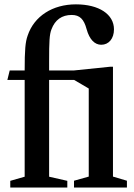

<svg xmlns="http://www.w3.org/2000/svg" viewBox="-20 -840 602 860"><path d="M26 0H281.5V-30L200 -48.5V-482H312L377.5 -443.5V-49L311.5 -30.5V0H548.5V-30.5L486 -49V-541H472.5L312 -524.5H200V-564.5C200 -655 201.5 -685.5 210.5 -708.5C226.5 -751.5 257.5 -773 301 -773C337.5 -773 356 -754 368 -709C381 -662.5 404.5 -639.5 433.5 -639.5C467.5 -639.5 490.5 -667.5 490.5 -708.5C490.5 -776 423.5 -820.5 320 -820.5C215.5 -820.5 133 -767.5 104 -681C93.5 -652 90.5 -617 90.5 -524.5H23.5L13 -482H90.5V-48.5L26 -30Z"/></svg>

Font: Libre Caslon Condensed SemiBold
Style: Regular
Weight: 600
Designer: Pablo Impallari, Rodrigo Fuenzalida, Katja Schimmel, Ertekin Erdin
Foundry: Pablo Impallari, Rodrigo Fuenzalida
Version: Version 2.000;gftools[0.9.33]